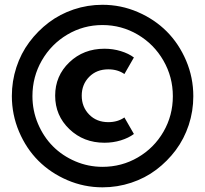

<svg xmlns="http://www.w3.org/2000/svg" viewBox="-20 -784 874 818"><path d="M30.5 -375Q30.5 -438.2 49.8 -497.3Q69.1 -556.4 104.8 -604.3Q140.5 -652.3 188 -688.2Q235.5 -724.1 294.3 -743.9Q353.2 -763.6 416.4 -763.6Q495.5 -763.6 567 -732.7Q638.6 -701.8 690.5 -649.8Q742.3 -597.7 773 -525.7Q803.6 -453.6 803.6 -374.1Q803.6 -310.5 784.1 -251.4Q764.5 -192.3 728.9 -144.5Q693.2 -96.8 645.7 -60.9Q598.2 -25 539.1 -5.5Q480 14.1 416.8 14.1Q338.2 14.1 266.8 -16.6Q195.5 -47.3 143.6 -99.1Q91.8 -150.9 61.1 -223.2Q30.5 -295.5 30.5 -375ZM416.4 -677.3Q335.5 -677.3 266.8 -636.6Q198.2 -595.9 158.2 -526.4Q118.2 -456.8 118.2 -374.5Q118.2 -312.7 141.8 -256.8Q165.5 -200.9 205.5 -160.7Q245.5 -120.5 300.7 -96.8Q355.9 -73.2 416.8 -73.2Q498.6 -73.2 567.5 -113.4Q636.4 -153.6 676.4 -222.7Q716.4 -291.8 716.4 -374.1Q716.4 -456.4 676.1 -526.1Q635.9 -595.9 566.8 -636.6Q497.7 -677.3 416.4 -677.3ZM425 -175.9Q335.9 -175.9 275.5 -233.9Q215 -291.8 215 -376.4Q215 -460.9 275.5 -518.6Q335.9 -576.4 425 -576.4Q461.8 -576.4 495 -566.1Q528.2 -555.9 550.5 -539.1L510 -468.6Q481.4 -488.6 441.4 -488.6Q391.4 -488.6 359.8 -456.4Q328.2 -424.1 328.2 -376.4Q328.2 -328.6 359.8 -296.1Q391.4 -263.6 441.4 -263.6Q481.4 -263.6 510 -283.6L550.5 -213.2Q528.2 -196.4 495 -186.1Q461.8 -175.9 425 -175.9Z"/></svg>

Font: Spartan MB
Style: Bold
Weight: 700
Designer: Matt Bailey, Mirko Velimirovic
Foundry: Matt Bailey
Version: Version 1.005